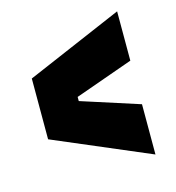

<svg xmlns="http://www.w3.org/2000/svg" viewBox="-76 -615 535 583"><g transform="rotate(-15 191.5 -324.0)"><path d="M343 -99 40 -228V-419L343 -549V-394L160 -329V-316L343 -257Z"/></g></svg>

Font: Bricolage Grotesque 24pt Condensed ExtraBold
Style: Regular
Weight: 800
Width: 3
Designer: Mathieu Triay
Foundry: Atelier Triay
Version: Version 1.001;gftools[0.9.33.dev8+g029e19f]